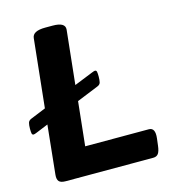

<svg xmlns="http://www.w3.org/2000/svg" viewBox="-105 -790 791 877"><g transform="rotate(-15 290.0 -351.0)"><path d="M98 0Q75 0 66.5 -9.5Q58 -19 60 -40L84 -272L28 -249Q16 -244 12 -244Q5 -244 3.5 -251.5Q2 -259 2 -274Q2 -291 5 -301.5Q8 -312 21 -317L92 -346L126 -669Q129 -702 189 -702H224Q284 -702 281 -668L254 -413L341 -448Q353 -453 357 -453Q364 -453 365.5 -445.5Q367 -438 367 -423Q367 -407 364.5 -396Q362 -385 348 -380L247 -339L225 -131H526Q557 -131 551 -81L547 -48Q544 -22 536 -11Q528 0 512 0Z"/></g></svg>

Font: Asap Expanded Expanded Regular
Style: Bold Italic
Weight: 700
Width: 7
Italic angle: -6°
Designer: Pablo Cosgaya
Foundry: Omnibus-Type
Version: Version 3.001; ttfautohint (v1.8.4.7-5d5b)